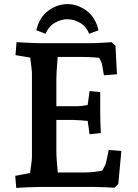

<svg xmlns="http://www.w3.org/2000/svg" viewBox="-20 -917 679 942"><path d="M59.7 5 54.7 -54.2 175.7 -77.2 121.7 -31.9Q123.7 -43.5 127.2 -66.4Q130.7 -89.2 133.7 -112.8Q136.7 -136.5 136.7 -149V-556.6Q136.7 -566.9 134.2 -587.4Q131.7 -607.8 128.7 -631.6Q125.7 -655.4 122.1 -675L175.7 -626.6L56.1 -646.5L61.1 -710Q79.5 -709 102.1 -708Q124.8 -707 146 -706Q167.1 -705 178.6 -705H413.7Q422.7 -705 442.7 -705.5Q462.7 -706 485.7 -707.5Q508.7 -709 527.7 -710L546.7 -692L553.7 -552.5L489.7 -547.5L481.3 -598Q480.3 -607.3 468.2 -630.6Q456.2 -654 445.2 -671L492.2 -631Q474.6 -633 444.6 -635.3Q414.5 -637.6 385.6 -637.6H215.2L265.5 -663.6Q263.5 -640.6 261.2 -613.6Q258.8 -586.6 257.6 -563.1Q256.5 -539.6 256.5 -526.6V-179Q256.5 -157.8 258.5 -128.8Q260.5 -99.7 263.1 -74Q265.8 -48.4 267.5 -34.6L226.5 -70.9H397.4Q429.3 -70.9 458.1 -75.7Q487 -80.5 498.7 -83.5L454.1 -42.4Q470.8 -62.1 484.1 -84.3Q497.4 -106.5 500 -118.5L513.7 -181.4L575.4 -176.4L560.4 -14L541.4 4Q522.4 3 500.5 2Q478.5 1 459 0.5Q439.5 0 427.4 0H201.4Q188.1 0 163.5 0.5Q138.9 1 111.5 2Q84 3 59.7 5ZM419.4 -258.4 405.4 -358.5 449.6 -320.1Q436.1 -321.5 415.2 -323.3Q394.4 -325.2 373.1 -326.9Q351.9 -328.5 337.6 -328.5H217V-395.9H357.6Q376.1 -395.9 400.6 -400.1Q425.1 -404.3 437.6 -407.2L405.4 -365.9L419.4 -470.3L471.6 -465.3V-381.3Q471.6 -323.5 474.6 -264.4ZM463.4 -768.5 417.5 -751.4Q403.4 -786.9 373.4 -804.7Q343.4 -822.5 310.5 -822.5Q278.1 -822.5 248.1 -804.7Q218.1 -786.9 203.6 -751.4L158.1 -768.5Q173.6 -833.2 217.7 -865Q261.8 -896.9 310.5 -896.9Q360.3 -896.9 404 -865Q447.8 -833.2 463.4 -768.5Z"/></svg>

Font: Andada Pro
Style: Regular
Weight: 400
Designer: Carolina Giovagnoli
Foundry: Huerta Tipografica
Version: Version 3.003